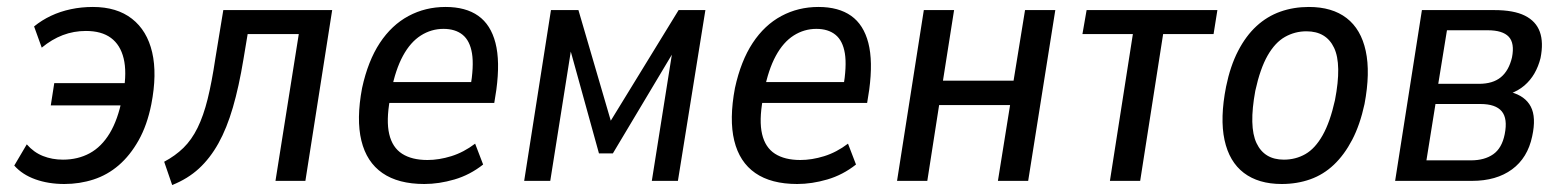

<svg xmlns="http://www.w3.org/2000/svg" viewBox="-20 -520 4491 552"><path d="M165 9Q119 9 81.5 -4.5Q44 -18 21 -44L57 -105Q77 -82 103.5 -71.5Q130 -61 161 -61Q204 -61 238 -79.5Q272 -98 295.5 -137Q319 -176 331 -237L335 -217H126L136 -281H346L335 -255Q345 -313 335.5 -352Q326 -391 299 -411Q272 -431 227 -431Q192 -431 160.5 -419Q129 -407 100 -383L78 -444Q100 -462 126.5 -474.5Q153 -487 183.5 -493.5Q214 -500 247 -500Q316 -500 359.5 -466Q403 -432 417.5 -369.5Q432 -307 415 -220Q403 -160 378.5 -116.5Q354 -73 321.5 -45Q289 -17 249 -4Q209 9 165 9Z M475 12 452 -55Q484 -72 507.5 -95Q531 -118 548 -152.5Q565 -187 577 -235.5Q589 -284 599 -351L622 -491H935L858 0H772L839 -422H692L680 -350Q667 -271 649.5 -211Q632 -151 608 -108Q584 -65 552 -35.5Q520 -6 475 12Z M1200 9Q1125 9 1079.5 -22.5Q1034 -54 1019 -115.5Q1004 -177 1021 -267Q1038 -345 1072 -396.5Q1106 -448 1154.5 -474Q1203 -500 1261 -500Q1319 -500 1355 -474.5Q1391 -449 1404.5 -396.5Q1418 -344 1407 -262L1401 -224H1084L1094 -284H1350L1332 -266Q1343 -330 1337 -366.5Q1331 -403 1310 -420Q1289 -437 1255 -437Q1220 -437 1190 -418Q1160 -399 1138.5 -359.5Q1117 -320 1105 -259L1101 -234Q1090 -173 1099 -134.5Q1108 -96 1136 -78Q1164 -60 1209 -60Q1242 -60 1277.5 -71Q1313 -82 1346 -107L1369 -47Q1331 -17 1286.5 -4Q1242 9 1200 9Z M1487 0 1564 -491H1643L1736 -173L1931 -491H2008L1929 0H1854L1917 -397H1932L1742 -79H1702L1614 -397H1625L1562 0Z M2272 9Q2197 9 2151.5 -22.5Q2106 -54 2091 -115.5Q2076 -177 2093 -267Q2110 -345 2144 -396.5Q2178 -448 2226.5 -474Q2275 -500 2333 -500Q2391 -500 2427 -474.5Q2463 -449 2476.5 -396.5Q2490 -344 2479 -262L2473 -224H2156L2166 -284H2422L2404 -266Q2415 -330 2409 -366.5Q2403 -403 2382 -420Q2361 -437 2327 -437Q2292 -437 2262 -418Q2232 -399 2210.5 -359.5Q2189 -320 2177 -259L2173 -234Q2162 -173 2171 -134.5Q2180 -96 2208 -78Q2236 -60 2281 -60Q2314 -60 2349.5 -71Q2385 -82 2418 -107L2441 -47Q2403 -17 2358.5 -4Q2314 9 2272 9Z M2559 0 2636 -491H2723L2691 -288H2894L2927 -491H3014L2936 0H2849L2884 -218H2680L2646 0Z M3171 0 3237 -422H3092L3104 -491H3480L3469 -422H3324L3258 0Z M3665 9Q3598 9 3556 -23Q3514 -55 3500.5 -117.5Q3487 -180 3505 -271Q3517 -330 3539.5 -373.5Q3562 -417 3592.5 -445Q3623 -473 3661 -486.5Q3699 -500 3743 -500Q3810 -500 3851.5 -468Q3893 -436 3906.5 -373.5Q3920 -311 3903 -221Q3890 -161 3867.5 -118Q3845 -75 3815 -46.5Q3785 -18 3747 -4.5Q3709 9 3665 9ZM3671 -61Q3705 -61 3733 -77Q3761 -93 3782.5 -131Q3804 -169 3818 -232Q3838 -335 3815.5 -382.5Q3793 -430 3736 -430Q3703 -430 3674.5 -414Q3646 -398 3624.5 -360.5Q3603 -323 3589 -259Q3570 -156 3592.5 -108.5Q3615 -61 3671 -61Z M3991 0 4068 -491H4276Q4332 -491 4364 -475Q4396 -459 4407 -428.5Q4418 -398 4409 -353Q4403 -329 4391.5 -309Q4380 -289 4362.5 -274Q4345 -259 4320 -250L4324 -255Q4365 -244 4381 -213.5Q4397 -183 4385 -128Q4372 -66 4327 -33Q4282 0 4212 0ZM4081 -59H4209Q4248 -59 4273 -76.5Q4298 -94 4306 -134Q4315 -179 4297.5 -200Q4280 -221 4236 -221H4107ZM4115 -279H4232Q4272 -279 4295 -298Q4318 -317 4327 -355Q4335 -396 4317.5 -414.5Q4300 -433 4257 -433H4140Z"/></svg>

Font: Nunito Sans 10pt Condensed Medium
Style: Italic
Weight: 500
Width: 3
Italic angle: -9°
Designer: Vernon Adams
Foundry: Vernon Adams
Version: Version 3.101;gftools[0.9.27]